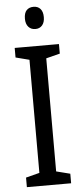

<svg xmlns="http://www.w3.org/2000/svg" viewBox="-61 -948 422 981"><g transform="rotate(-5 150.0 -457.5)"><path d="M263 0H36V-49L106 -67V-647L36 -665V-714H263V-665L192 -647V-67L263 -49ZM150 -915Q172 -915 185 -900.5Q198 -886 198 -858Q198 -831 185 -816Q172 -801 150 -801Q128 -801 114.5 -816Q101 -831 101 -858Q101 -887 114 -901Q127 -915 150 -915Z"/></g></svg>

Font: Noto Sans Arabic Condensed
Style: Regular
Weight: 400
Width: 3
Designer: Monotype Design Team, Nadine Chahine, Nizar Qandah and Khaled Hosny
Foundry: Monotype Imaging Inc.
Version: Version 2.012